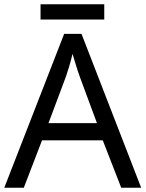

<svg xmlns="http://www.w3.org/2000/svg" viewBox="-20 -875 679 895"><path d="M545 0 459 -221H176L91 0H0L279 -717H360L638 0ZM352 -517Q349 -525 342 -546Q335 -567 328.5 -589.5Q322 -612 318 -624Q311 -593 302 -563.5Q293 -534 287 -517L206 -301H432ZM466 -855V-784H169V-855Z"/></svg>

Font: Noto Sans Sogdian
Style: Regular
Weight: 400
Designer: Monotype Design Team
Foundry: Monotype Imaging Inc.
Version: Version 2.002; ttfautohint (v1.8.4.7-5d5b)